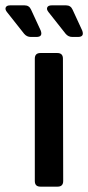

<svg xmlns="http://www.w3.org/2000/svg" viewBox="-56 -697 330 717"><path d="M95 0Q74 0 74 -21V-478Q74 -499 95 -499H158Q179 -499 179 -478L180 -21Q180 0 159 0ZM59 -559Q44 -559 34 -571L-30 -652Q-38 -662 -34.5 -669.5Q-31 -677 -18 -677H36Q53 -677 60 -661L96 -583Q105 -559 80 -559ZM214 -559Q199 -559 189 -571L125 -652Q117 -662 120.5 -669.5Q124 -677 137 -677H191Q208 -677 215 -661L251 -583Q260 -559 235 -559Z"/></svg>

Font: Pitagon Sans Medium
Style: Regular
Weight: 500
Designer: Travis Tran
Foundry: Pitagon
Version: Version 1.001; ttfautohint (v1.8.4.7-5d5b);gftools[0.9.26]